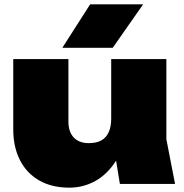

<svg xmlns="http://www.w3.org/2000/svg" viewBox="-20 -847 847 884"><path d="M299 17Q218 17 160 -16.5Q102 -50 71.5 -110.5Q41 -171 41 -251V-575H295V-287Q295 -240 319.5 -214Q344 -188 389 -188Q424 -188 446.5 -200.5Q469 -213 480.5 -238.5Q492 -264 492 -301L567 -263Q554 -170 514.5 -107.5Q475 -45 419.5 -14Q364 17 299 17ZM532 0 492 -245V-575H746V-206L786 0ZM395 -827H639L499 -627H267Z"/></svg>

Font: Unbounded Black
Style: Regular
Weight: 900
Designer: Luke Prowse, Jean-Baptiste Morizot, Fátima Lázaro, Florian Runge
Foundry: NaN
Version: Version 1.701;gftools[0.9.28.dev5+ged2979d]